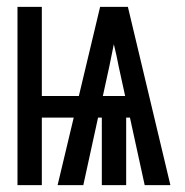

<svg xmlns="http://www.w3.org/2000/svg" viewBox="-20 -540 540 560"><path d="M31 0V-520H102V-260H210L272 -520H353L477 0H402L359 -197H348V0H277V-197H266L223 0H148L195 -197H102V0ZM280 -260H345L326 -347Q323 -363 319.5 -379Q316 -395 312 -411Q309 -395 305.5 -379Q302 -363 299 -347Z"/></svg>

Font: Iosevka SS18 Medium
Style: Regular
Weight: 500
Monospace: yes
Designer: Belleve Invis
Foundry: Belleve Invis
Version: Version 25.1.1; ttfautohint (v1.8.4)